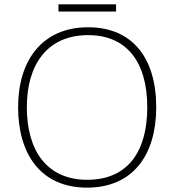

<svg xmlns="http://www.w3.org/2000/svg" viewBox="-20 -850 799 880"><path d="M512 -830H248V-797H512ZM696 -358C696 -588 584 -725 384 -725C175 -725 63 -575 63 -359C63 -142 168 10 379 10C591 10 696 -142 696 -358ZM103 -359C103 -552 195 -689 384 -689C560 -689 655 -567 655 -358C655 -160 569 -26 380 -26C192 -26 103 -163 103 -359Z"/></svg>

Font: Noto Sans Tamil ExtraLight
Style: Regular
Weight: 200
Designer: Jelle Bosma - Monotype Design Team
Foundry: Monotype Imaging Inc.
Version: Version 2.004